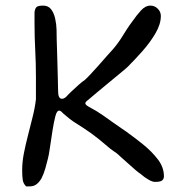

<svg xmlns="http://www.w3.org/2000/svg" viewBox="-20 -694 659 684"><path d="M73 -30Q63 -40 61 -53Q59 -66 59 -88Q59 -117 65 -147.5Q71 -178 79 -209Q87 -242 95.5 -274.5Q104 -307 108 -340V-420Q108 -468 105.5 -515.5Q103 -563 103 -610V-651Q105 -665 111 -669.5Q117 -674 134 -674Q152 -674 162 -661Q172 -648 176.5 -628Q181 -608 181.5 -587.5Q182 -567 182 -553Q182 -545 183 -522Q184 -499 184.5 -470.5Q185 -442 186 -414.5Q187 -387 187 -369Q187 -342 201 -342Q211 -342 223 -357Q226 -360 237 -370.5Q248 -381 261 -392.5Q274 -404 282 -409Q289 -415 303 -430Q317 -445 333 -463Q349 -481 362 -496Q375 -511 381 -517Q389 -526 398 -538Q407 -550 415 -563Q423 -576 432 -590Q441 -604 451 -617Q466 -639 482 -656.5Q498 -674 516 -674Q531 -674 542 -663Q553 -652 553 -637Q553 -608 534 -575.5Q515 -543 488 -512.5Q461 -482 436 -457Q430 -451 410.5 -435Q391 -419 367.5 -399.5Q344 -380 323.5 -363Q303 -346 294 -338Q284 -331 284 -326Q284 -321 294 -315L324 -298Q331 -294 347 -283Q363 -272 381.5 -258.5Q400 -245 416 -234.5Q432 -224 438 -219Q462 -202 491.5 -178Q521 -154 542.5 -126Q564 -98 564 -66Q564 -57 558 -51.5Q552 -46 532 -46Q523 -46 509 -54Q495 -62 480 -75Q475 -78 462.5 -88.5Q450 -99 436 -112L408 -137Q401 -144 395 -148.5Q389 -153 387 -154Q377 -160 354 -180Q331 -200 305 -219Q278 -238 258.5 -250Q239 -262 229 -270L205 -290Q203 -292 199 -296Q195 -300 190 -300Q187 -300 183.5 -295.5Q180 -291 177 -279Q172 -260 167 -228.5Q162 -197 158 -169Q154 -141 151 -130Q147 -113 141.5 -94Q136 -75 128 -59Q120 -45 110 -37.5Q100 -30 86 -30Z"/></svg>

Font: Fuzzy Bubbles
Style: Regular
Weight: 400
Designer: Robert E. Leuschke
Foundry: Robert E. Leuschke
Version: Version 1.010; ttfautohint (v1.8.3)